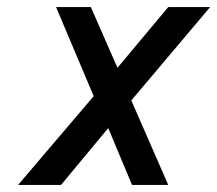

<svg xmlns="http://www.w3.org/2000/svg" viewBox="-20 -521 612 541"><path d="M311 -330 236 -501H138L244 -250L31 0H152L285 -160L352 0H454L350 -238L572 -501H454Z"/></svg>

Font: Advent Pro SemiBold
Style: Italic
Weight: 600
Italic angle: -12°
Version: Version 3.000